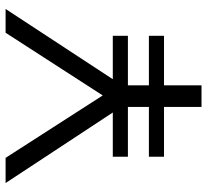

<svg xmlns="http://www.w3.org/2000/svg" viewBox="-47 -693 740 686"><g transform="rotate(-90 323.0 -350.0)"><path d="M284 0V-134H106V-188H284V-263H106V-317H264L12 -700H102L325 -353L549 -700H634L383 -317H538V-263H361V-188H538V-134H361V0Z"/></g></svg>

Font: Red Hat Text
Style: Regular
Weight: 400
Designer: Pentagram, MCKL
Foundry: MCKL
Version: Version 1.030